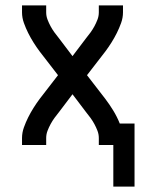

<svg xmlns="http://www.w3.org/2000/svg" viewBox="-20 -540 540 715"><path d="M402 155V0H348V-26Q348 -40 343 -53Q338 -66 331.5 -78Q325 -90 317 -101Q309 -112 300 -123L250 -189L200 -123Q191 -112 183 -101Q175 -90 168.5 -78Q162 -66 157 -53Q152 -40 152 -26V0H62V-26Q62 -46 69 -65.5Q76 -85 85 -103Q94 -121 105 -138.5Q116 -156 128 -172L196 -260L128 -348Q116 -364 105 -381.5Q94 -399 85 -417Q76 -435 69 -454.5Q62 -474 62 -494V-520H152V-494Q152 -480 157 -467Q162 -454 168.5 -442Q175 -430 183 -419Q191 -408 200 -397L250 -331L300 -397Q309 -408 317 -419Q325 -430 331.5 -442Q338 -454 343 -467Q348 -480 348 -494V-520H438V-494Q438 -474 431 -454.5Q424 -435 415 -417Q406 -399 395 -381.5Q384 -364 372 -348L304 -260L372 -172Q388 -151 402 -128Q416 -105 426 -80H481V155Z"/></svg>

Font: Iosevka Term Curly Medium
Style: Regular
Weight: 500
Designer: Belleve Invis
Foundry: Belleve Invis
Version: Version 32.3.0